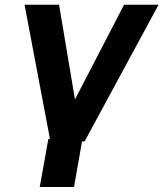

<svg xmlns="http://www.w3.org/2000/svg" viewBox="-20 -582 672 790"><path d="M328 0H317.5L284.5 187.5H143.5L179 -10.5H185.5L81 -562.5H223L288.5 -173L490.5 -562.5H632.5Z"/></svg>

Font: Russisch Sans ExtraBold
Style: Italic
Weight: 800
Width: 4
Italic angle: -10°
Designer: Michael Sharanda (font) & Cristiano Sobral (main changes)
Foundry: Michael Sharanda
Version: Version 2.00;September 8, 2020;FontCreator 13.0.0.2681 64-bi